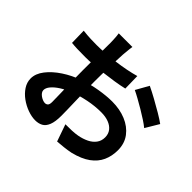

<svg xmlns="http://www.w3.org/2000/svg" viewBox="-187 -1067 1374 1374"><g transform="rotate(45 500.0 -380.5)"><path d="M436.5 -812.3Q434.7 -803.5 433 -787.4Q431.4 -771.4 429.7 -754.7Q428 -738 427 -725.4Q425.5 -695.6 424 -661.4Q422.5 -627.3 421.4 -590.7Q420.2 -554.1 419.6 -517.2Q419 -480.4 419 -445.2Q419 -404.3 419.9 -354.7Q420.8 -305 422.2 -256.4Q423.6 -207.8 424.5 -167.6Q425.4 -127.5 425.4 -105.6Q425.4 -44.2 411.5 -9.9Q397.7 24.4 373 37.7Q348.4 51 315.5 51Q279.4 51 238.4 36.3Q197.4 21.5 161.6 -4.3Q125.9 -30.2 103.3 -64.6Q80.6 -99.1 80.6 -138.6Q80.6 -187.2 117.4 -234.7Q154.2 -282.3 214.6 -322.2Q274.9 -362 344.5 -386.4Q411.8 -410.7 483 -422.6Q554.3 -434.4 610.9 -434.4Q687.9 -434.4 750.1 -408.6Q812.3 -382.8 849.3 -334Q886.2 -285.2 886.2 -216.2Q886.2 -157.6 864.2 -108.7Q842.1 -59.9 793.7 -24.7Q745.2 10.5 665.4 30.5Q631.1 37.5 597.7 41.1Q564.4 44.7 533.8 47L488.5 -82.3Q521.6 -82.1 553.1 -83.3Q584.5 -84.6 610.8 -89.3Q651.6 -96.9 684.6 -113.1Q717.5 -129.2 736.8 -155.2Q756.2 -181.1 756.2 -216.8Q756.2 -251.4 737.6 -275.3Q719.1 -299.1 686.2 -311.8Q653.3 -324.5 609.3 -324.5Q546.3 -324.5 481.7 -311.6Q417.1 -298.7 358 -275.9Q313.8 -259 278.9 -236.6Q244.1 -214.2 224.1 -190.3Q204.1 -166.5 204.1 -144.3Q204.1 -132.4 211.7 -121.8Q219.3 -111.1 231 -103Q242.7 -94.9 255.2 -90.2Q267.7 -85.5 277.4 -85.5Q290.6 -85.5 299.8 -94.1Q309 -102.7 309 -128Q309 -154.6 307.6 -205.1Q306.2 -255.7 304.8 -318.1Q303.4 -380.5 303.4 -440.6Q303.4 -483.1 303.7 -526.3Q303.9 -569.4 304.1 -608.1Q304.3 -646.8 304.5 -677Q304.8 -707.3 304.8 -724.2Q304.8 -735 303.9 -752.2Q303 -769.4 301.7 -786.6Q300.4 -803.7 298.4 -812.3ZM721 -704Q759.5 -685.8 806.7 -659.8Q853.9 -633.9 897.3 -608.2Q940.6 -582.6 967.1 -563.1L906.5 -461.5Q888.3 -476.8 857.7 -497Q827.2 -517.2 791.7 -538.1Q756.1 -559 723 -577.5Q689.8 -596 666.3 -606.9ZM107.7 -648.5Q151.9 -643.5 185.2 -642.3Q218.5 -641.1 245.8 -641.1Q284.7 -641.1 331.7 -644.7Q378.8 -648.3 427.7 -654.5Q476.6 -660.7 523.3 -669.9Q570.1 -679.2 608.5 -690.2L611 -566.1Q569 -556.3 519.8 -548.6Q470.5 -540.9 421 -535.1Q371.5 -529.2 327.2 -525.9Q282.9 -522.6 249.7 -522.6Q199.8 -522.6 167.9 -523.7Q136 -524.8 110.3 -527.6Z"/></g></svg>

Font: Noto Sans HK Thin
Style: Regular
Weight: 100
Designer: Ryoko NISHIZUKA 西塚涼子 (kana, bopomofo & ideographs); Paul D. Hunt (Latin, Greek & Cyrillic); Sandoll Communications 산돌커뮤니
Foundry: Adobe
Version: Version 2.004-H2;hotconv 1.0.118;makeotfexe 2.5.65603